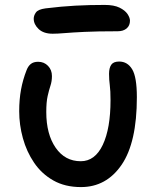

<svg xmlns="http://www.w3.org/2000/svg" viewBox="-20 -750 637 780"><path d="M309 10Q244 10 196.5 -17Q149 -44 118.5 -89Q88 -134 73 -188.5Q58 -243 58 -298Q58 -346 65.5 -386.5Q73 -427 88 -465Q94 -481 105 -490Q116 -499 135 -499Q159 -499 175 -482.5Q191 -466 191 -441Q191 -420 185 -402Q179 -384 173.5 -359.5Q168 -335 168 -295Q168 -205 206 -150Q244 -95 308 -95Q366 -95 397.5 -161.5Q429 -228 429 -343Q429 -382 426 -404Q423 -426 423 -450Q423 -474 432 -487Q441 -500 464 -500Q498 -500 517 -468.5Q536 -437 536 -355Q536 -171 474 -80.5Q412 10 309 10ZM194 -613Q157 -613 137 -632Q117 -651 117 -674Q117 -687 126 -699.5Q135 -712 165 -716Q230 -724 286 -727Q342 -730 405 -730Q443 -730 465.5 -719Q488 -708 498 -693Q508 -678 508 -666Q508 -646 494.5 -634.5Q481 -623 458 -623Q375 -623 323.5 -620.5Q272 -618 242.5 -615.5Q213 -613 194 -613Z"/></svg>

Font: Shantell Sans Normal
Style: Regular
Weight: 500
Designer: Stephen Nixon, Anya Danilova, Shantell Martin
Foundry: Arrow Type
Version: Version 1.009;[a7da0bfa3]